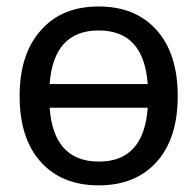

<svg xmlns="http://www.w3.org/2000/svg" viewBox="-20 -555 597 587"><path d="M131.8 -297.9H431.6Q419.9 -461.9 281.7 -461.9Q143.6 -461.9 131.8 -297.9ZM131.8 -225.6Q143.6 -61.5 281.7 -61Q419.9 -60.5 431.6 -225.6ZM105.5 -462.9Q168.9 -535.2 281.7 -535.2Q394.5 -535.2 459 -462.9Q523.4 -390.6 523.4 -261.2Q523.4 -131.8 459 -60.1Q394.5 11.7 281.7 11.7Q168.9 11.7 104.5 -60.1Q40 -131.8 40 -261.2Q40 -390.6 105.5 -462.9Z"/></svg>

Font: irohakakuC Regular
Style: Regular
Weight: 400
Designer: [Source Han Sans]
Ryoko NISHIZUKA Ë•øÂ°öÊ∂ºÂ≠ê (kana & ideographs); Paul D. Hunt (Latin, Greek & Cyrillic); Wenlong ZHAN
Version: Version 1.001.20160904